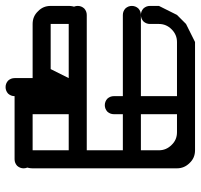

<svg xmlns="http://www.w3.org/2000/svg" viewBox="-660 -630 696 665"><g transform="rotate(90 -312.5 -297.0)"><path d="M-93.8 -312.5Q-106.4 -312.5 -116.2 -321.3Q-125 -331.1 -125 -343.8Q-125 -417 -125 -562.5Q-210.9 -562.5 -468.8 -562.5Q-481.4 -562.5 -491.2 -571.3Q-500 -581.1 -500 -593.8Q-500 -606.4 -491.2 -616.2Q-481.4 -625 -468.8 -625Q-354.5 -625 -125 -625Q-98.6 -625 -81.1 -606.4Q-62.5 -587.9 -62.5 -562.5Q-62.5 -489.3 -62.5 -343.8Q-62.5 -331.1 -71.3 -321.3Q-81.1 -312.5 -93.8 -312.5Z M-250 0Q-276.4 0 -293.9 -18.6Q-312.5 -36.1 -312.5 -62.5Q-312.5 -104.5 -312.5 -187.5Q-382.8 -187.5 -593.8 -187.5Q-606.4 -187.5 -616.2 -196.3Q-625 -206.1 -625 -218.8Q-625 -231.4 -616.2 -241.2Q-606.4 -250 -593.8 -250Q-500 -250 -312.5 -250Q-286.1 -250 -268.6 -231.4Q-250 -212.9 -250 -187.5Q-250 -145.5 -250 -62.5Q-218.8 -62.5 -125 -62.5Q-125 -132.8 -125 -343.8Q-125 -356.4 -116.2 -366.2Q-106.4 -375 -93.8 -375Q-81.1 -375 -71.3 -366.2Q-62.5 -356.4 -62.5 -343.8Q-62.5 -250 -62.5 -62.5Q-62.5 -36.1 -81.1 -18.6Q-98.6 0 -125 0Q-167 0 -250 0Z M-343.8 31.2Q-356.4 31.2 -366.2 22.5Q-375 12.7 -375 0Q-375 -20.5 -375 -62.5Q-421.9 -62.5 -562.5 -62.5Q-588.9 -62.5 -606.4 -81.1Q-625 -98.6 -625 -125Q-625 -145.5 -625 -187.5Q-625 -213.9 -606.4 -231.4Q-587.9 -250 -562.5 -250Q-417 -250 -125 -250Q-125 -273.4 -125 -343.8Q-125 -356.4 -116.2 -366.2Q-106.4 -375 -93.8 -375Q-81.1 -375 -71.3 -366.2Q-62.5 -356.4 -62.5 -343.8Q-62.5 -312.5 -62.5 -250Q-62.5 -223.6 -81.1 -206.1Q-98.6 -187.5 -125 -187.5Q-270.5 -187.5 -562.5 -187.5Q-562.5 -171.9 -562.5 -125Q-515.6 -125 -375 -125Q-348.6 -125 -331.1 -106.4Q-312.5 -87.9 -312.5 -62.5Q-312.5 -42 -312.5 0Q-312.5 12.7 -321.3 22.5Q-331.1 31.2 -343.8 31.2Z M-93.8 -312.5Q-106.4 -312.5 -116.2 -321.3Q-125 -331.1 -125 -343.8Q-125 -395.5 -125 -500Q-125 -525.4 -143.6 -543.9Q-161.1 -562.5 -187.5 -562.5Q-292 -562.5 -500 -562.5Q-525.4 -562.5 -543.9 -543.9Q-562.5 -525.4 -562.5 -500Q-562.5 -489.3 -562.5 -468.8Q-562.5 -456.1 -571.3 -446.3Q-581.1 -437.5 -593.8 -437.5Q-606.4 -437.5 -616.2 -446.3Q-625 -456.1 -625 -468.8Q-625 -479.5 -625 -500Q-617.2 -515.6 -593.8 -562.5Q-585.9 -570.3 -562.5 -593.8Q-546.9 -601.6 -500 -625Q-421.9 -625 -187.5 -625Q-171.9 -617.2 -125 -593.8Q-117.2 -585.9 -93.8 -562.5Q-85.9 -546.9 -62.5 -500Q-62.5 -460.9 -62.5 -343.8Q-62.5 -331.1 -71.3 -321.3Q-81.1 -312.5 -93.8 -312.5Z M-343.8 -187.5Q-356.4 -187.5 -366.2 -196.3Q-375 -206.1 -375 -218.8Q-375 -231.4 -366.2 -241.2Q-356.4 -250 -343.8 -250Q-270.5 -250 -125 -250Q-125 -273.4 -125 -343.8Q-125 -356.4 -116.2 -366.2Q-106.4 -375 -93.8 -375Q-81.1 -375 -71.3 -366.2Q-62.5 -356.4 -62.5 -343.8Q-62.5 -312.5 -62.5 -250Q-62.5 -223.6 -81.1 -206.1Q-98.6 -187.5 -125 -187.5Q-198.2 -187.5 -343.8 -187.5Z M-156.2 0Q-168.9 0 -178.7 -8.8Q-187.5 -18.6 -187.5 -31.2Q-187.5 -43.9 -178.7 -53.7Q-168.9 -62.5 -156.2 -62.5Q-145.5 -62.5 -125 -62.5Q-125 -132.8 -125 -343.8Q-125 -356.4 -116.2 -366.2Q-106.4 -375 -93.8 -375Q-81.1 -375 -71.3 -366.2Q-62.5 -356.4 -62.5 -343.8Q-62.5 -250 -62.5 -62.5Q-62.5 -36.1 -81.1 -18.6Q-98.6 0 -125 0Q-135.7 0 -156.2 0Z M-93.8 -312.5Q-106.4 -312.5 -116.2 -321.3Q-125 -331.1 -125 -343.8Q-125 -354.5 -125 -375Q-242.2 -375 -593.8 -375Q-606.4 -375 -616.2 -383.8Q-625 -393.6 -625 -406.2Q-625 -418.9 -616.2 -428.7Q-606.4 -437.5 -593.8 -437.5Q-437.5 -437.5 -125 -437.5Q-98.6 -437.5 -81.1 -418.9Q-62.5 -400.4 -62.5 -375Q-62.5 -364.3 -62.5 -343.8Q-62.5 -331.1 -71.3 -321.3Q-81.1 -312.5 -93.8 -312.5Z M-343.8 -187.5Q-356.4 -187.5 -366.2 -196.3Q-375 -206.1 -375 -218.8Q-375 -231.4 -366.2 -241.2Q-356.4 -250 -343.8 -250Q-270.5 -250 -125 -250Q-125 -273.4 -125 -343.8Q-125 -356.4 -116.2 -366.2Q-106.4 -375 -93.8 -375Q-81.1 -375 -71.3 -366.2Q-62.5 -356.4 -62.5 -343.8Q-62.5 -312.5 -62.5 -250Q-62.5 -223.6 -81.1 -206.1Q-98.6 -187.5 -125 -187.5Q-198.2 -187.5 -343.8 -187.5Z M-281.2 -312.5Q-293.9 -312.5 -303.7 -321.3Q-312.5 -331.1 -312.5 -343.8Q-312.5 -417 -312.5 -562.5Q-312.5 -588.9 -293.9 -606.4Q-275.4 -625 -250 -625Q-208 -625 -125 -625Q-98.6 -625 -81.1 -606.4Q-62.5 -587.9 -62.5 -562.5Q-62.5 -489.3 -62.5 -343.8Q-62.5 -331.1 -71.3 -321.3Q-81.1 -312.5 -93.8 -312.5Q-106.4 -312.5 -116.2 -321.3Q-125 -331.1 -125 -343.8Q-125 -417 -125 -562.5Q-156.2 -562.5 -250 -562.5Q-250 -507.8 -250 -343.8Q-250 -331.1 -258.8 -321.3Q-268.6 -312.5 -281.2 -312.5Z M-250 0Q-276.4 0 -293.9 -18.6Q-312.5 -36.1 -312.5 -62.5Q-312.5 -104.5 -312.5 -187.5Q-382.8 -187.5 -593.8 -187.5Q-606.4 -187.5 -616.2 -196.3Q-625 -206.1 -625 -218.8Q-625 -231.4 -616.2 -241.2Q-606.4 -250 -593.8 -250Q-500 -250 -312.5 -250Q-286.1 -250 -268.6 -231.4Q-250 -212.9 -250 -187.5Q-250 -145.5 -250 -62.5Q-218.8 -62.5 -125 -62.5Q-125 -132.8 -125 -343.8Q-125 -356.4 -116.2 -366.2Q-106.4 -375 -93.8 -375Q-81.1 -375 -71.3 -366.2Q-62.5 -356.4 -62.5 -343.8Q-62.5 -250 -62.5 -62.5Q-62.5 -36.1 -81.1 -18.6Q-98.6 0 -125 0Q-167 0 -250 0Z M-312.5 0Q-328.1 -15.6 -375 -62.5Q-382.8 -78.1 -406.2 -125Q-398.4 -140.6 -375 -187.5Q-429.7 -187.5 -593.8 -187.5Q-606.4 -187.5 -616.2 -196.3Q-625 -206.1 -625 -218.8Q-625 -231.4 -616.2 -241.2Q-606.4 -250 -593.8 -250Q-437.5 -250 -125 -250Q-125 -273.4 -125 -343.8Q-125 -356.4 -116.2 -366.2Q-106.4 -375 -93.8 -375Q-81.1 -375 -71.3 -366.2Q-62.5 -356.4 -62.5 -343.8Q-62.5 -312.5 -62.5 -250Q-62.5 -223.6 -81.1 -206.1Q-98.6 -187.5 -125 -187.5Q-167 -187.5 -250 -187.5Q-275.4 -187.5 -293.9 -168.9Q-312.5 -150.4 -312.5 -125Q-312.5 -98.6 -293.9 -81.1Q-275.4 -62.5 -250 -62.5Q-198.2 -62.5 -93.8 -62.5Q-81.1 -62.5 -71.3 -53.7Q-62.5 -43.9 -62.5 -31.2Q-62.5 -18.6 -71.3 -8.8Q-81.1 0 -93.8 0Q-167 0 -312.5 0Z M-93.8 -312.5Q-106.4 -312.5 -116.2 -321.3Q-125 -331.1 -125 -343.8Q-125 -354.5 -125 -375Q-242.2 -375 -593.8 -375Q-606.4 -375 -616.2 -383.8Q-625 -393.6 -625 -406.2Q-625 -418.9 -616.2 -428.7Q-606.4 -437.5 -593.8 -437.5Q-437.5 -437.5 -125 -437.5Q-98.6 -437.5 -81.1 -418.9Q-62.5 -400.4 -62.5 -375Q-62.5 -364.3 -62.5 -343.8Q-62.5 -331.1 -71.3 -321.3Q-81.1 -312.5 -93.8 -312.5Z M-250 0Q-276.4 0 -293.9 -18.6Q-312.5 -36.1 -312.5 -62.5Q-312.5 -104.5 -312.5 -187.5Q-382.8 -187.5 -593.8 -187.5Q-606.4 -187.5 -616.2 -196.3Q-625 -206.1 -625 -218.8Q-625 -231.4 -616.2 -241.2Q-606.4 -250 -593.8 -250Q-500 -250 -312.5 -250Q-286.1 -250 -268.6 -231.4Q-250 -212.9 -250 -187.5Q-250 -145.5 -250 -62.5Q-218.8 -62.5 -125 -62.5Q-125 -132.8 -125 -343.8Q-125 -356.4 -116.2 -366.2Q-106.4 -375 -93.8 -375Q-81.1 -375 -71.3 -366.2Q-62.5 -356.4 -62.5 -343.8Q-62.5 -250 -62.5 -62.5Q-62.5 -36.1 -81.1 -18.6Q-98.6 0 -125 0Q-167 0 -250 0Z"/></g></svg>

Font: conwrite
Style: Regular
Weight: 400
Designer: Willllllliam
Version: 1.0